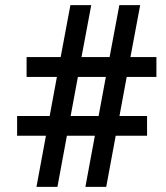

<svg xmlns="http://www.w3.org/2000/svg" viewBox="-20 -731 650 751"><path d="M351.1 -200.2H241.7L204.6 0H122.6L159.7 -200.2H46.9V-277.3H174.3L202.6 -430.2H84V-507.8H217.3L255.4 -710.9H336.9L298.8 -507.8H408.7L446.8 -710.9H528.3L490.2 -507.8H591.8V-430.2H475.6L447.3 -277.3H555.2V-200.2H432.6L395.5 0H314ZM256.3 -277.3H365.7L394 -430.2H284.7Z"/></svg>

Font: Vazir Medium FD
Style: Medium-FD
Weight: 500
Designer: Saber Rastikerdar
Foundry: Saber Rastikerdar
Version: Version 30.0.0